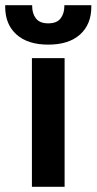

<svg xmlns="http://www.w3.org/2000/svg" viewBox="-53 -720 372 740"><path d="M70 0V-496H196V0ZM133 -548Q54 -548 10.5 -587Q-33 -626 -33 -694V-700H71V-696Q71 -668 85.5 -649Q100 -630 133 -630Q166 -630 180.5 -649Q195 -668 195 -696V-700H299V-694Q299 -626 255.5 -587Q212 -548 133 -548Z"/></svg>

Font: Space Grotesk Light
Style: Bold
Weight: 700
Version: Version 2.000